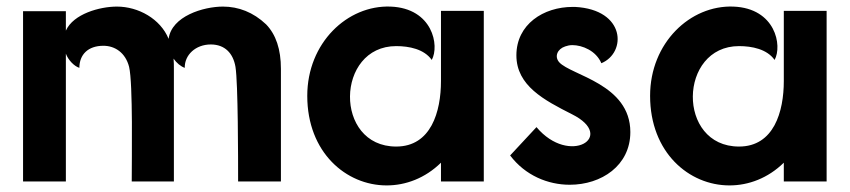

<svg xmlns="http://www.w3.org/2000/svg" viewBox="-20 -551 2580 583"><path d="M180 -517H50V0H180V-388C187 -369 205 -350 221 -345C221 -385 247 -412 294 -412C329 -412 361 -391 372 -348C384 -298 380 -68 380 0H508V-342C508 -353 508 -362 507 -373C516 -360 529 -349 541 -345C540 -384 574 -416 620 -416C663 -416 688 -389 695 -348C703 -299 703 -68 703 0H833V-342C833 -401 818 -446 788 -477C749 -514 704 -531 657 -531C598 -531 501 -502 492 -433C467 -494 400 -531 335 -531C283 -531 203 -509 180 -458Z M1319 0H1449V-518H1319V-305C1319 -212 1289 -106 1183 -106C993 -106 999 -411 1183 -411C1222 -411 1268 -402 1291 -369C1315 -412 1294 -526 1166 -531C1035 -536 913 -421 913 -260C913 -88 1031 12 1154 12C1212 12 1271 -10 1319 -57Z M1806 -359C1883 -391 1880 -522 1726 -530H1719C1630 -530 1548 -477 1548 -383C1548 -291 1632 -247 1717 -204C1853 -136 1709 -46 1609 -165L1529 -79C1575 -18 1644 10 1710 10C1806 10 1894 -48 1894 -150C1894 -296 1714 -322 1678 -362C1663 -379 1672 -402 1696 -410C1702 -412 1709 -414 1718 -414C1748 -414 1790 -397 1806 -359Z M2360 0H2490V-518H2360V-305C2360 -212 2330 -106 2224 -106C2034 -106 2040 -411 2224 -411C2263 -411 2309 -402 2332 -369C2356 -412 2335 -526 2207 -531C2076 -536 1954 -421 1954 -260C1954 -88 2072 12 2195 12C2253 12 2312 -10 2360 -57Z"/></svg>

Font: Mesarto
Style: Regular
Weight: 700
Designer: Mohamed Gaber
Foundry: Kief Type Foundry
Version: Version 2.020